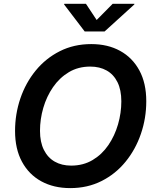

<svg xmlns="http://www.w3.org/2000/svg" viewBox="-20 -966 807 996"><path d="M344.2 9.8Q258.8 9.8 194.3 -25.4Q129.9 -60.5 94 -127Q58.1 -193.4 58.1 -286.6Q58.1 -374.5 85.7 -455.6Q113.3 -536.6 165.3 -600.1Q217.3 -663.6 290.3 -700.4Q363.3 -737.3 453.6 -737.3Q539.1 -737.3 603 -702.1Q667 -667 702.9 -600.8Q738.8 -534.7 738.8 -440.9Q738.8 -352.5 710.9 -271.5Q683.1 -190.4 631.3 -127Q579.6 -63.5 506.8 -26.9Q434.1 9.8 344.2 9.8ZM349.1 -106.9Q412.1 -106.9 460.7 -136Q509.3 -165 542.2 -213.4Q575.2 -261.7 592.3 -321Q609.4 -380.4 609.4 -440.4Q609.4 -499.5 589.4 -539.8Q569.3 -580.1 533.2 -600.3Q497.1 -620.6 448.2 -620.6Q385.7 -620.6 337.2 -591.6Q288.6 -562.5 255.1 -513.9Q221.7 -465.3 204.6 -406.5Q187.5 -347.7 187.5 -287.6Q187.5 -228.5 207.8 -188.2Q228 -147.9 264.2 -127.4Q300.3 -106.9 349.1 -106.9ZM425.8 -946.3 481.4 -862.3 564.5 -946.3H677.2L676.8 -942.9L522.5 -802.7H419.4L312.5 -942.9L313.5 -946.3Z"/></svg>

Font: Inter 16pt SemiBold
Style: Italic
Weight: 600
Italic angle: -9.3988°
Version: Version 4.001;git-66647c0bb